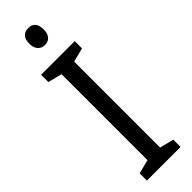

<svg xmlns="http://www.w3.org/2000/svg" viewBox="-308 -915 916 916"><g transform="rotate(-45 150.0 -457.5)"><path d="M263 0H36V-49L107 -67V-647L36 -665V-714H263V-665L192 -647V-67L263 -49ZM150 -915Q198 -915 198 -858Q198 -831 185 -816Q172 -801 150 -801Q128 -801 114.5 -816Q101 -831 101 -858Q101 -887 114 -901Q127 -915 150 -915Z"/></g></svg>

Font: Noto Sans Thai Looped Condensed
Style: Regular
Weight: 400
Width: 3
Designer: Sasikarn Vongin, Ben Mitchell
Foundry: The Fontpad Ltd
Version: Version 1.001; ttfautohint (v1.8.4.7-5d5b)